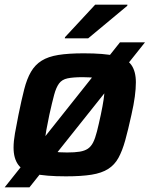

<svg xmlns="http://www.w3.org/2000/svg" viewBox="-33 -746 640 821"><path d="M-13 55 480 -565H587L93 55ZM249 8Q162 8 113.5 -3Q65 -14 45 -41.5Q25 -69 25 -115Q25 -142 31 -176Q37 -210 46 -255Q59 -319 70.5 -364Q82 -409 99.5 -439Q117 -469 145 -486.5Q173 -504 216.5 -511Q260 -518 325 -518Q412 -518 460.5 -507Q509 -496 528.5 -468.5Q548 -441 548 -394Q548 -367 543.5 -333Q539 -299 529 -255Q515 -191 502.5 -146Q490 -101 473.5 -71Q457 -41 429.5 -23.5Q402 -6 358.5 1Q315 8 249 8ZM254 -94Q287 -94 308 -97.5Q329 -101 342.5 -110Q356 -119 365 -136.5Q374 -154 381.5 -183.5Q389 -213 398 -255Q406 -293 410 -320Q414 -347 414 -365Q414 -386 405.5 -397Q397 -408 377 -412Q357 -416 321 -416Q280 -416 256 -411Q232 -406 219.5 -389Q207 -372 198.5 -340.5Q190 -309 178 -255Q170 -216 165 -189Q160 -162 160 -144Q160 -123 168.5 -112Q177 -101 197.5 -97.5Q218 -94 254 -94ZM244 -582 245 -587 374 -726H512L511 -721L344 -582Z"/></svg>

Font: Saira Thin SemiBold
Style: Italic
Weight: 600
Italic angle: -12°
Version: Version 1.101